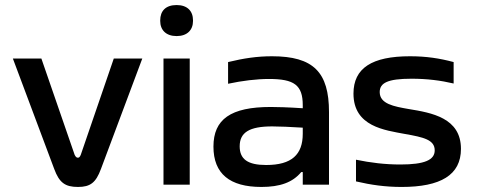

<svg xmlns="http://www.w3.org/2000/svg" viewBox="-20 -732 1895 761"><path d="M31 -500 195 -62C215 -8 238 9 289 9C338 9 360 -8 380 -62L544 -500H431L300 -118C296 -108 292 -107 289 -107C285 -107 281 -108 276 -118L144 -500Z M628 -500V0H732V-500ZM615 -649C615 -613 638 -589 680 -589C722 -589 745 -613 745 -649V-651C745 -689 722 -712 680 -712C637 -712 615 -689 615 -651Z M1058 -509C999 -509 946 -501 884 -486V-400C940 -412 997 -419 1046 -419C1146 -419 1180 -395 1180 -315V-303C1119 -307 1077 -308 1053 -308C894 -308 826 -259 826 -151C826 -43 891 9 1016 9C1090 9 1140 -9 1174 -50H1180V0H1284V-288C1284 -446 1222 -509 1058 -509ZM930 -152C930 -207 968 -231 1059 -231C1086 -231 1133 -229 1180 -226V-202C1180 -119 1136 -78 1035 -78C962 -78 930 -101 930 -152Z M1585 -201C1659 -188 1703 -178 1703 -136C1703 -98 1663 -80 1567 -80C1506 -80 1449 -87 1391 -99V-13C1451 1 1507 9 1572 9C1726 9 1807 -38 1807 -142C1807 -265 1691 -285 1599 -300C1542 -310 1485 -320 1485 -367C1485 -403 1516 -420 1611 -420C1673 -420 1727 -413 1778 -401V-486C1722 -501 1669 -509 1605 -509C1454 -509 1381 -462 1381 -361C1381 -230 1506 -216 1585 -201Z"/></svg>

Font: LT Wave Alt Medium
Style: Regular
Weight: 500
Designer: Daniel Lyons
Version: Version 2.5 (Glyphs App)